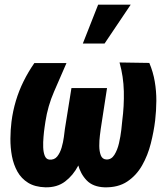

<svg xmlns="http://www.w3.org/2000/svg" viewBox="-20 -801 727 832"><path d="M498 -530.3 627 -528.3Q643.6 -489.3 650.6 -447.8Q657.7 -406.2 657.5 -363.8Q657.2 -321.3 652.3 -278.8Q646.5 -231 633.5 -179.4Q620.6 -127.9 595.9 -84.5Q571.3 -41 531.5 -14.4Q491.7 12.2 432.6 10.7Q382.8 8.8 355.7 -19.3Q328.6 -47.4 317.6 -89.6Q306.6 -131.8 305.9 -176.8Q305.2 -221.7 309.6 -257.3L336.4 -419.4H443.8L416.5 -242.2Q415.5 -233.9 412.8 -213.1Q410.2 -192.4 410.2 -168.9Q410.2 -145.5 416.7 -128.2Q423.3 -110.8 440.9 -109.9Q462.4 -108.9 475.6 -129.9Q488.8 -150.9 495.6 -180.4Q502.4 -210 505.6 -237.8Q508.8 -265.6 509.8 -278.3Q518.1 -341.3 516.6 -405.3Q515.1 -469.2 498 -530.3ZM128.9 -527.8H268.1Q241.2 -465.8 214.1 -403.6Q187 -341.3 176.8 -273.9Q175.8 -267.1 173.1 -248.8Q170.4 -230.5 168.5 -207.5Q166.5 -184.6 167.2 -162.6Q168 -140.6 174.1 -125.7Q180.2 -110.8 193.8 -109.4Q215.3 -107.4 227.8 -122.8Q240.2 -138.2 247.1 -161.6Q253.9 -185.1 256.8 -207.5Q259.8 -230 261.2 -242.2L289.6 -419.4H397.5L370.6 -257.3Q364.3 -217.8 352.5 -171.1Q340.8 -124.5 318.8 -82.8Q296.9 -41 262.2 -14.6Q227.5 11.7 176.8 10.7Q131.3 9.3 101.8 -9Q72.3 -27.3 55.4 -57.6Q38.6 -87.9 31.7 -124.5Q24.9 -161.1 25.1 -200Q25.4 -238.8 29.8 -273.9Q35.6 -319.8 48.8 -364Q62 -408.2 82.3 -449Q102.5 -489.7 128.9 -527.8ZM338.9 -612.3 405.3 -780.8H546.4L433.1 -612.3Z"/></svg>

Font: Roboto Condensed ExtraBold
Style: Italic
Weight: 800
Italic angle: -12°
Designer: Christian Robertson
Foundry: Google
Version: Version 3.008; 2023